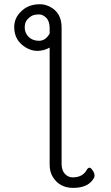

<svg xmlns="http://www.w3.org/2000/svg" viewBox="-20 -722 540 932"><path d="M427 155Q399 190 334.5 190Q270 190 237 138Q221 113 221 76V-491Q191 -475 161.5 -475Q132 -475 106 -491Q49 -525 49 -590Q49 -634 81 -665Q113 -698 162 -701Q193 -704 221 -690Q279 -661 279 -589V72Q279 105 295 122Q311 139 333 139Q382 139 402 101Q408 92 414.5 92Q421 92 430 105.5Q439 119 439 130Q439 141 427 155ZM402 101Q402 100 402 100ZM221 -559V-585Q221 -619 204.5 -635.5Q188 -652 170.5 -652Q153 -652 141 -648Q129 -644 114.5 -629.5Q100 -615 100 -588.5Q100 -562 119 -543Q138 -524 169.5 -524Q201 -524 221 -559Z"/></svg>

Font: LXGW WenKai Mono TC Light
Style: Regular
Weight: 300
Designer: LXGW / Fontworks Inc.
Foundry: LXGW / Fontworks Inc.
Version: Version 1.330